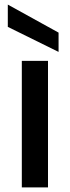

<svg xmlns="http://www.w3.org/2000/svg" viewBox="-20 -816 304 836"><path d="M189 -551V0H75V-551ZM235 -674V-590L14 -699V-796Z"/></svg>

Font: Poppins Cyr Med
Style: Regular
Weight: 500
Designer: Ninad Kale (Devanagari), Jonny Pinhorn (Latin)
Foundry: Indian Type Foundry
Version: 4.004